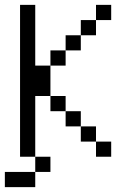

<svg xmlns="http://www.w3.org/2000/svg" viewBox="-20 -645 540 790"><path d="M187.5 62.5V0H125V62.5H0V125H125V62.5ZM437.5 0V-62.5H375V0ZM437.5 -562.5V-625H375V-562.5H312.5V-500H250V-437.5H187.5V-375H125Q125 -375 125 -625H62.5Q62.5 -625 62.5 0H125Q125 0 125 -250H187.5V-187.5H250V-125H312.5V-62.5H375V-125H312.5V-187.5H250V-250H187.5Q187.5 -250 187.5 -375H250V-437.5H312.5V-500H375V-562.5Z"/></svg>

Font: CalcUnifontExMono
Style: Regular
Weight: 500
Version: Version 15.0.06